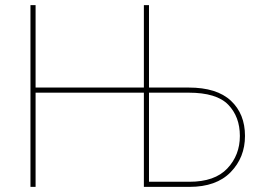

<svg xmlns="http://www.w3.org/2000/svg" viewBox="-20 -730 1032 750"><path d="M99 0V-710H119V-388H542V-710H562V-388H717Q827 -388 882 -336.5Q937 -285 937 -199Q937 -115 881 -57.5Q825 0 720 0H542V-368H119V0ZM562 -20H720Q819 -20 868 -72Q917 -124 917 -199Q917 -274 871.5 -321Q826 -368 717 -368H562Z"/></svg>

Font: Raleway-v4020 Thin
Style: Regular
Weight: 250
Designer: Matt McInerney, Pablo Impallari, Rodrigo Fuenzalida
Foundry: Matt McInerney, Pablo Impallari, Rodrigo Fuenzalida
Version: Version 4.020;PS 004.020;hotconv 1.0.88;makeotf.lib2.5.64775